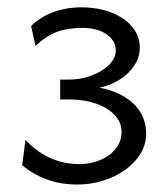

<svg xmlns="http://www.w3.org/2000/svg" viewBox="-20 -823 450 519"><path d="M166.5 -607.9Q192.4 -607.9 215.1 -614.7Q237.8 -621.6 255.1 -632.3Q272.5 -643.1 282.7 -657Q293 -670.9 293 -686Q293 -702.1 284.9 -713.6Q276.9 -725.1 264.2 -732.9Q251.5 -740.7 235.6 -744.1Q219.7 -747.6 204.1 -747.6Q184.1 -747.6 167 -745.1Q149.9 -742.7 134.5 -737.1Q119.1 -731.4 104.7 -721.9Q90.3 -712.4 76.2 -698.7L64 -752.4Q74.2 -763.2 88.9 -772.7Q103.5 -782.2 121.1 -789.1Q138.7 -795.9 158.9 -799.6Q179.2 -803.2 200.7 -803.2Q232.4 -803.2 261 -795.7Q289.6 -788.1 311 -773.9Q332.5 -759.8 345.2 -739.5Q357.9 -719.2 357.9 -693.8Q357.9 -671.9 347.7 -653.6Q337.4 -635.3 321.5 -621.3Q305.7 -607.4 286.1 -598.4Q266.6 -589.4 248.5 -585.9Q260.3 -584 274.7 -579.8Q289.1 -575.7 303 -568.8Q316.9 -562 329.8 -552.2Q342.8 -542.5 353 -529.1Q363.3 -515.6 369.1 -498.8Q375 -481.9 375 -460.4Q375 -432.6 359.9 -407.7Q344.7 -382.8 319.1 -364.3Q293.5 -345.7 259.5 -335Q225.6 -324.2 189 -324.2Q143.1 -324.2 105 -338.6Q66.9 -353 40 -376.5L48.8 -444.8Q62.5 -430.2 78.6 -418Q94.7 -405.8 113 -397.2Q131.3 -388.7 151.9 -384Q172.4 -379.4 195.8 -379.4Q214.8 -379.4 235.1 -385Q255.4 -390.6 271.5 -401.4Q287.6 -412.1 298.1 -428.5Q308.6 -444.8 308.6 -466.8Q308.6 -486.3 297.6 -502.4Q286.6 -518.6 267.6 -530Q248.5 -541.5 222.7 -547.9Q196.8 -554.2 166.5 -554.2H142.6V-607.9Z"/></svg>

Font: Andika FrenchTight
Style: Regular
Weight: 400
Designer: Victor Gaultney, Annie Olsen, Julie Remington, Don Collingsworth, Eric Hays, Becca Hirsbrunner
Foundry: SIL International
Version: Version 5.000 ; Dig1 Dig4Opn Dig7 LnSpcTght